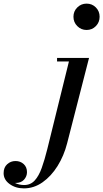

<svg xmlns="http://www.w3.org/2000/svg" viewBox="-242 -780 570 1060"><path d="M163.5 -687.5Q163.5 -718 184.8 -739Q206 -760 236 -760Q266.5 -760 287.2 -739Q308 -718 308 -687.5Q308 -657 287.2 -635.8Q266.5 -614.5 236 -614.5Q206 -614.5 184.8 -635.8Q163.5 -657 163.5 -687.5ZM249.5 -460 128.5 11.5Q111 80 75.8 136.5Q40.5 193 -7.2 226.5Q-55 260 -110 260Q-156 260 -189 236Q-222 212 -222 176Q-222 144.5 -202.5 126.8Q-183 109 -156.5 109Q-129.5 109 -111.2 125.8Q-93 142.5 -93 170.5Q-93 193.5 -109.2 211.8Q-125.5 230 -155.5 230Q-157.5 230 -159.5 230Q-136 241.5 -108.5 241.5Q-73.5 241.5 -50.5 216.5Q-27.5 191.5 -11.5 146.8Q4.5 102 19 43.5L138.5 -440.5H73V-460Z"/></svg>

Font: Bodoni* 11pt Medium
Style: Italic
Weight: 500
Italic angle: -13°
Version: Version 2.3